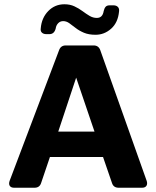

<svg xmlns="http://www.w3.org/2000/svg" viewBox="-20 -880 731 900"><path d="M46 0Q32 0 26 -8.5Q20 -17 25 -32L257 -645Q265 -667 288 -667H419Q442 -667 450 -645L668 -31Q672 -17 666 -8.5Q660 0 646 0H536Q512 0 505 -22L463 -144H214L173 -23Q166 0 142 0ZM253 -263H423L337 -516ZM241 -746Q234 -720 212 -720H197Q184 -720 176.5 -727Q169 -734 171 -747Q175 -796 206 -828Q237 -860 282 -860Q308 -860 328.5 -850.5Q349 -841 366.5 -828Q384 -815 400 -805.5Q416 -796 434 -796Q461 -796 466 -828Q469 -841 475 -848Q481 -855 494 -855H512Q525 -855 532.5 -847.5Q540 -840 538 -826Q533 -774 501 -745.5Q469 -717 428 -717Q396 -717 373.5 -726.5Q351 -736 334.5 -749Q318 -762 304.5 -771.5Q291 -781 276 -781Q262 -781 252.5 -771Q243 -761 241 -746Z"/></svg>

Font: Pitagon Sans
Style: Bold
Weight: 700
Designer: Travis Tran
Foundry: Pitagon
Version: Version 1.001; ttfautohint (v1.8.4.7-5d5b);gftools[0.9.26]